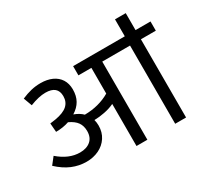

<svg xmlns="http://www.w3.org/2000/svg" viewBox="-151 -954 1254 1172"><g transform="rotate(-30 476.0 -368.0)"><path d="M956.1 -551.3H851.1V0H774.4V-551.3H578.6V-0.5H502V-296.9Q470.2 -281.7 431.6 -274.2Q393.1 -266.6 358.9 -266.1Q364.3 -246.1 364.3 -224.6Q364.3 -177.7 341.1 -142.3Q317.9 -106.9 278.6 -88.1Q239.3 -69.3 191.4 -69.3Q138.7 -69.3 90.3 -89.6Q42 -109.9 -4.4 -153.3L33.7 -201.7Q106.9 -138.2 184.6 -138.2Q231.4 -138.2 259.3 -161.9Q287.1 -185.5 287.1 -230.5Q287.1 -267.1 269.5 -292Q252 -316.9 212.4 -335.4Q169.9 -320.8 120.1 -320.8L115.2 -382.8Q128.9 -383.8 154.3 -388.2Q213.4 -398.4 240.5 -422.9Q267.6 -447.3 267.6 -487.8Q267.6 -560.5 182.6 -560.5Q135.7 -560.5 72.8 -535.6L50.8 -595.2Q85.9 -610.4 118.4 -618.2Q150.9 -626 185.5 -626Q231.9 -626 266.4 -610.4Q300.8 -594.7 319.6 -565.2Q338.4 -535.6 338.4 -494.1Q338.4 -448.7 320.1 -416.3Q301.8 -383.8 264.2 -360.4Q301.8 -346.7 324.7 -323.7Q424.3 -324.7 502 -370.1V-551.3H410.6V-616.2H774.9V-735.8H850.6V-616.2H956.1Z"/></g></svg>

Font: Varta
Style: Regular
Weight: 400
Designer: Joana Correia, Viktoriya Grabowska, Eben Sorkin
Foundry: Sorkin Type
Version: Version 1.002; ttfautohint (v1.3) -l 8 -r 24 -G 200 -x 12 -H